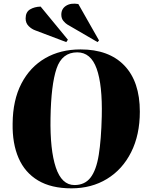

<svg xmlns="http://www.w3.org/2000/svg" viewBox="-20 -1015 820 1049"><path d="M49 -340Q50 -468 97 -558.5Q144 -649 227 -697Q310 -745 420 -745Q575 -745 659.5 -657Q744 -569 744 -405Q744 -278 696.5 -183.5Q649 -89 564.5 -37.5Q480 14 370 14Q260 14 188 -29Q116 -72 81.5 -151.5Q47 -231 49 -340ZM256 -370Q253 -196 285 -100Q317 -4 387 -4Q443 -4 474.5 -44.5Q506 -85 519.5 -168.5Q533 -252 536 -379Q540 -551 508 -640Q476 -729 402 -729Q319 -729 289 -640.5Q259 -552 256 -370ZM348 -881Q338 -887 326.5 -900.5Q315 -914 315 -935Q315 -967 341 -983.5Q367 -1000 408 -993L521 -794L513 -785ZM173 -849Q153 -856 136.5 -872.5Q120 -889 120 -914Q120 -949 144 -963.5Q168 -978 202 -979L351 -798L342 -785Z"/></svg>

Font: Literata 72pt ExtraBold
Style: Italic
Weight: 800
Italic angle: -2°
Designer: Latin by Veronika Burian and Jose Scaglione. Greek by Irene Vlachou. Cyrillic by Vera Evstafieva
Foundry: TypeTogether
Version: Version 3.002